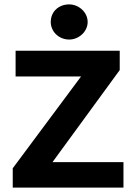

<svg xmlns="http://www.w3.org/2000/svg" viewBox="-20 -854 603 874"><path d="M295 -674C339 -674 379 -710 379 -754C379 -798 339 -834 295 -834C246 -834 211 -800 211 -754C211 -710 248 -674 295 -674ZM38 0H542V-116H219L525 -535V-623H51V-506H349L38 -88Z"/></svg>

Font: Inconsolata SemiExpanded Black
Style: Regular
Weight: 900
Width: 6
Monospace: yes
Designer: Raph Levien, Cyreal, Brenton Simpson
Foundry: Raph Levien, Cyreal, Google
Version: Version 3.100